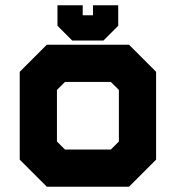

<svg xmlns="http://www.w3.org/2000/svg" viewBox="-20 -710 668 730"><path d="M158 0 55 -103V-437L158 -540H470.5L573.5 -437V-103L470.5 0ZM198 -71H436.5L502 -141V-403L436.5 -470H194L127.5 -403V-141ZM198 -71 127.5 -141V-403L194 -470H436.5L502 -403V-141L436.5 -71ZM227 -141.5H401.5L432 -172V-368L401.5 -398.5H227L196.5 -368V-172ZM254.5 -556 198.5 -612V-690H294.5V-652H333.5V-690H429.5V-612L373.5 -556ZM280.5 -600H348.5L381.5 -636V-649V-636L348.5 -600H280.5L247.5 -636V-649V-636Z"/></svg>

Font: Tourney Thin Black
Style: Regular
Weight: 900
Version: Version 1.015